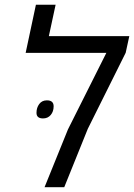

<svg xmlns="http://www.w3.org/2000/svg" viewBox="-20 -784 561 804"><path d="M166.5 0 264.6 -242.2 425.3 -562.5H87.4L130.4 -764.2H212.9L184.6 -632.8H521.5L506.3 -563L347.7 -244.6L249 0ZM160.2 -288.1Q132.8 -288.1 132.8 -311.5Q132.8 -333 144.3 -348.4Q155.8 -363.8 176.3 -363.8Q204.6 -363.8 204.6 -338.9Q204.6 -316.9 192.4 -302.5Q180.2 -288.1 160.2 -288.1Z"/></svg>

Font: Open Sans
Style: Italic
Weight: 400
Italic angle: -12°
Designer: Monotype Design Team
Foundry: Monotype Imaging Inc.
Version: Version 3.000; ttfautohint (v1.8.4)